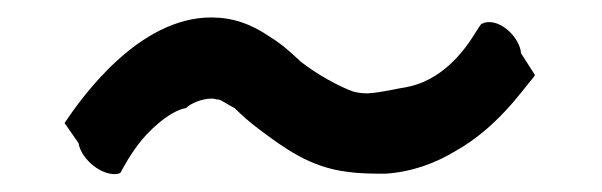

<svg xmlns="http://www.w3.org/2000/svg" viewBox="-20 -451 690 220"><path d="M54 -310 70 -287C73 -268 98 -248 116 -252L118 -253C124 -264 129 -273 138 -285C149 -300 173 -323 192 -327H193C199 -333 212 -338 222 -338C224 -338 226 -338 228 -337H230C233 -337 241 -331 249 -327C257 -319 266 -311 278 -302C305 -282 335 -259 379 -254C393 -252 408 -252 422 -252C423 -252 420 -252 422 -252C452 -254 479 -264 502 -278C550 -305 578 -347 591 -362L593 -365L577 -390C576 -407 554 -430 535 -425L533 -424H532C529 -421 528 -418 525 -414C525 -414 526 -416 525 -414C510 -389 484 -358 445 -351C437 -350 418 -345 401 -344C394 -344 389 -345 385 -346C368 -352 343 -366 325 -380C313 -391 305 -399 289 -409C267 -424 246 -431 222 -431C139 -431 74 -340 54 -310Z"/></svg>

Font: Hussar Pisanka
Style: Sbd
Weight: 600
Designer: Robert Jablonski
Foundry: Cannot Into Space Fonts
Version: Version 1.070